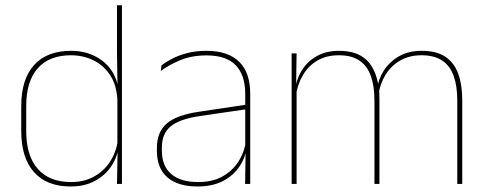

<svg xmlns="http://www.w3.org/2000/svg" viewBox="-20 -684 1812 714"><path d="M243 9.5Q154 9.5 106.5 -43.8Q59 -97 59 -197V-289.5Q59 -389.5 106.8 -442.2Q154.5 -495 244.5 -495Q294.5 -495 334.5 -474.5Q374.5 -454 397.8 -417Q421 -380 421.5 -330H427.5L416.5 -313.5Q413.5 -368.5 389.2 -405Q365 -441.5 327 -460Q289 -478.5 243.5 -478.5Q163.5 -478.5 120.5 -430.2Q77.5 -382 77.5 -289.5V-197Q77.5 -104.5 120.5 -55.8Q163.5 -7 245 -7Q291.5 -7 328 -26.5Q364.5 -46 388 -81Q411.5 -116 418.5 -162.5L427.5 -144H422Q417.5 -101.5 394.5 -66.8Q371.5 -32 333 -11.2Q294.5 9.5 243 9.5ZM415 0 417.5 -130.5 416.5 -138V-346.5L417 -356L415 -494.5V-664.5H433.5V0Z M891.5 0 893.5 -128 892 -131.5V-292V-334.5Q892 -404.5 856.8 -441.2Q821.5 -478 748 -478Q693.5 -478 650.5 -460.2Q607.5 -442.5 578 -420L580.5 -441Q596 -453 619.8 -465.5Q643.5 -478 675.8 -486.5Q708 -495 748 -495Q789.5 -495 820 -484.2Q850.5 -473.5 870.8 -453Q891 -432.5 900.8 -402.8Q910.5 -373 910.5 -335V0ZM714.5 9.5Q642 9.5 602.8 -24.2Q563.5 -58 563.5 -123V-134.5Q563.5 -192.5 599.5 -224.2Q635.5 -256 720 -268.5L901 -295.5L901.5 -278.5L723.5 -252.5Q648.5 -241.5 615.2 -214.5Q582 -187.5 582 -135.5V-124Q582 -66.5 616.8 -36.8Q651.5 -7 717 -7Q769 -7 806.2 -27.2Q843.5 -47.5 866 -82.2Q888.5 -117 895 -160.5L904.5 -142H898.5Q894.5 -102.5 872.5 -67.8Q850.5 -33 811 -11.8Q771.5 9.5 714.5 9.5Z M1680.5 0V-310Q1680.5 -363 1667.5 -400.5Q1654.5 -438 1625.2 -458.2Q1596 -478.5 1547 -478.5Q1502.5 -478.5 1468.8 -459.2Q1435 -440 1414.2 -406.8Q1393.5 -373.5 1387.5 -331.5L1377 -351.5H1382Q1386.5 -389 1407.5 -421.8Q1428.5 -454.5 1464 -474.8Q1499.5 -495 1548 -495Q1603.5 -495 1636.5 -472.8Q1669.5 -450.5 1684.2 -409.2Q1699 -368 1699 -311V0ZM1064.5 0V-485.5H1083L1081 -357.5H1083V0ZM1372.5 0V-309.5Q1372.5 -362.5 1359.5 -400.2Q1346.5 -438 1317.5 -458.2Q1288.5 -478.5 1240 -478.5Q1194 -478.5 1160.2 -458.8Q1126.5 -439 1106.2 -404.2Q1086 -369.5 1079.5 -325L1069 -344H1076Q1080.5 -385 1100.5 -419.2Q1120.5 -453.5 1156 -474.2Q1191.5 -495 1241 -495Q1307.5 -495 1343.2 -460.8Q1379 -426.5 1388.5 -358Q1390 -346.5 1390.5 -336Q1391 -325.5 1391 -314V0Z"/></svg>

Font: Anek Gurmukhi Medium Thin
Style: Regular
Weight: 250
Version: Version 1.003